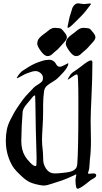

<svg xmlns="http://www.w3.org/2000/svg" viewBox="-20 -1156 625 1176"><path d="M494.1 -1130.9Q499 -1130.9 512.7 -1132.8Q526.4 -1134.8 530.3 -1134.8Q537.1 -1134.8 537.1 -1131.8L535.2 -1127.9Q497.1 -1076.2 477.5 -1057.6Q472.7 -1052.7 461.9 -1042Q451.2 -1031.2 442.4 -1022.5Q433.6 -1013.7 423.8 -1004.4Q414.1 -995.1 406.7 -990.2Q399.4 -985.4 396.5 -985.4Q393.6 -985.4 393.6 -989.3Q393.6 -993.2 394.5 -996.1Q397.5 -1009.8 400.4 -1024.9Q403.3 -1040 406.2 -1051.8Q409.2 -1063.5 414.1 -1077.1Q416 -1082 418.9 -1092.8Q421.9 -1103.5 423.8 -1108.4Q425.8 -1113.3 430.7 -1119.6Q435.5 -1126 442.4 -1130.9Q450.2 -1135.7 460 -1135.7Q464.8 -1135.7 476.1 -1133.3Q487.3 -1130.9 494.1 -1130.9ZM543 -891.6Q536.1 -884.8 522 -868.2Q507.8 -851.6 495.1 -842.8Q490.2 -838.9 483.4 -832.5Q476.6 -826.2 472.2 -822.3Q467.8 -818.4 460.9 -815.4Q454.1 -812.5 446.3 -812.5H444.3Q427.7 -813.5 408.2 -838.9Q382.8 -872.1 382.8 -888.7Q382.8 -890.6 383.3 -892.6Q383.8 -894.5 383.8 -896.5Q384.8 -905.3 388.2 -912.1Q391.6 -918.9 397.9 -925.3Q404.3 -931.6 407.7 -935.1Q411.1 -938.5 421.4 -945.8Q431.6 -953.1 435.5 -956.1Q438.5 -958 445.8 -964.4Q453.1 -970.7 456.5 -973.1Q460 -975.6 465.8 -979Q471.7 -982.4 477.5 -983.9Q483.4 -985.4 490.2 -985.4H495.1Q522.5 -983.4 527.8 -981Q533.2 -978.5 548.8 -959Q564.5 -940.4 564.5 -927.7Q564.5 -913.1 543 -891.6ZM368.2 -891.6Q361.3 -884.8 347.2 -868.2Q333 -851.6 320.3 -842.8Q315.4 -838.9 308.6 -832.5Q301.8 -826.2 297.4 -822.3Q293 -818.4 286.1 -815.4Q279.3 -812.5 271.5 -812.5H269.5Q252.9 -813.5 233.4 -838.9Q208 -872.1 208 -888.7Q208 -890.6 208.5 -892.6Q209 -894.5 209 -896.5Q210 -905.3 213.4 -912.1Q216.8 -918.9 223.1 -925.3Q229.5 -931.6 232.9 -935.1Q236.3 -938.5 246.6 -945.8Q256.8 -953.1 260.7 -956.1Q263.7 -958 271 -964.4Q278.3 -970.7 281.7 -973.1Q285.2 -975.6 291 -979Q296.9 -982.4 302.7 -983.9Q308.6 -985.4 315.4 -985.4H320.3Q347.7 -983.4 353 -981Q358.4 -978.5 374 -959Q389.6 -940.4 389.6 -927.7Q389.6 -913.1 368.2 -891.6ZM196.3 -138.7Q202.1 -138.7 203.1 -147.5Q204.1 -156.2 204.1 -185.5V-191.4Q204.1 -218.8 201.7 -277.8Q199.2 -336.9 199.2 -369.1Q196.3 -567.4 195.3 -569.3Q194.3 -571.3 192.4 -571.3Q188.5 -571.3 182.6 -565.4Q176.8 -559.6 166 -544.9L154.3 -531.2Q151.4 -527.3 145.5 -520.5Q139.6 -513.7 137.2 -510.3Q134.8 -506.8 130.4 -500.5Q126 -494.1 124 -489.3Q122.1 -484.4 120.1 -478Q118.2 -471.7 118.2 -463.9Q117.2 -444.3 115.7 -423.8Q114.3 -403.3 113.3 -389.6Q112.3 -376 112.3 -357.4Q112.3 -345.7 111.3 -324.2Q110.4 -302.7 110.4 -292Q110.4 -238.3 132.8 -200.2Q143.6 -181.6 164.6 -160.2Q185.5 -138.7 196.3 -138.7ZM552.7 -93.8Q569.3 -93.8 569.3 -82Q569.3 -75.2 563 -69.8Q556.6 -64.5 545.4 -58.6Q534.2 -52.7 529.3 -47.9Q471.7 0 455.1 0Q442.4 0 442.4 -56.6Q442.4 -61.5 444.8 -71.8Q447.3 -82 447.3 -85Q447.3 -87.9 445.3 -87.9L431.6 -81.1Q418 -74.2 388.7 -62Q359.4 -49.8 326.2 -40Q316.4 -37.1 299.3 -31.2Q282.2 -25.4 270 -22.5Q257.8 -19.5 245.1 -19.5Q241.2 -19.5 233.4 -21Q225.6 -22.5 223.6 -22.5Q175.8 -31.2 149.9 -46.9Q124 -62.5 80.1 -108.4Q51.8 -137.7 33.7 -187.5Q15.6 -237.3 15.6 -293Q15.6 -329.1 21.5 -359.9Q27.3 -390.6 43.5 -421.9Q59.6 -453.1 66.9 -466.3Q74.2 -479.5 96.7 -512.7Q107.4 -529.3 119.1 -544.4Q130.9 -559.6 137.7 -567.4Q144.5 -575.2 162.1 -593.3Q179.7 -611.3 186.5 -619.1Q195.3 -627.9 210.9 -637.2Q226.6 -646.5 234.9 -654.8Q243.2 -663.1 243.2 -678.7Q243.2 -696.3 228.5 -708.5Q213.9 -720.7 196.3 -720.7Q189.5 -720.7 181.6 -718.8Q173.8 -716.8 164.1 -713.4Q154.3 -710 148.4 -708Q137.7 -705.1 112.8 -690.9Q87.9 -676.8 84 -676.8Q83 -676.8 83 -678.7Q83 -680.7 85 -683.6Q93.8 -698.2 102.5 -708Q111.3 -717.8 116.2 -721.2Q121.1 -724.6 138.7 -735.4Q172.9 -758.8 208 -772.5Q243.2 -786.1 260.7 -788.1L278.3 -790Q294.9 -790 305.7 -783.2Q316.4 -776.4 320.3 -768.6Q324.2 -760.7 330.6 -753.9Q336.9 -747.1 346.7 -747.1Q356.4 -747.1 375.5 -757.8Q394.5 -768.6 396.5 -768.6Q398.4 -768.6 398.4 -766.6Q398.4 -755.9 389.2 -741.2Q379.9 -726.6 370.1 -715.3Q360.4 -704.1 348.6 -692.4L336.9 -680.7Q325.2 -668 303.2 -655.3Q281.2 -642.6 267.1 -630.4Q252.9 -618.2 250 -597.7Q244.1 -557.6 244.1 -511.7V-471.7Q244.1 -429.7 240.7 -377Q237.3 -324.2 237.3 -302.7Q237.3 -271.5 241.2 -240.2Q243.2 -226.6 243.7 -204.1Q244.1 -181.6 245.1 -168.9Q246.1 -156.2 252.9 -139.6Q259.8 -123 272.5 -110.4Q289.1 -93.8 316.4 -93.8Q330.1 -93.8 337.9 -94.7Q342.8 -94.7 354.5 -96.2Q366.2 -97.7 372.1 -98.1Q377.9 -98.6 388.7 -100.1Q399.4 -101.6 405.3 -103Q411.1 -104.5 419.4 -107.4Q427.7 -110.4 432.6 -113.8Q437.5 -117.2 442.4 -122.1Q447.3 -127 449.7 -133.8Q452.1 -140.6 453.1 -148.4Q460 -234.4 460 -491.2Q460 -530.3 460 -560.1Q460 -589.8 459.5 -611.8Q459 -633.8 458.5 -648.9Q458 -664.1 457.5 -673.8Q457 -683.6 456.5 -689Q456.1 -694.3 454.6 -696.8Q453.1 -699.2 452.6 -699.7Q452.1 -700.2 450.2 -700.2Q442.4 -700.2 420.9 -684.6Q399.4 -668.9 396.5 -668.9Q394.5 -668.9 394.5 -670.9Q394.5 -671.9 395.5 -671.9Q396.5 -672.9 396.5 -673.8Q400.4 -681.6 404.8 -688.5Q409.2 -695.3 411.6 -699.2Q414.1 -703.1 420.9 -709Q427.7 -714.8 429.7 -715.8Q431.6 -716.8 441.4 -723.6Q451.2 -730.5 453.1 -731.4Q460.9 -736.3 480.5 -752Q500 -767.6 514.6 -776.9Q529.3 -786.1 537.1 -786.1Q545.9 -786.1 545.9 -773.4Q545.9 -677.7 540.5 -569.3Q535.2 -460.9 535.2 -414.1Q535.2 -391.6 536.1 -352.5Q537.1 -313.5 537.1 -294.9Q537.1 -226.6 530.3 -176.8Q529.3 -166 528.8 -150.9Q528.3 -135.7 526.4 -124Q524.4 -112.3 519.5 -98.6Q519.5 -97.7 519.5 -97.7L518.6 -95.7Q518.6 -91.8 526.4 -91.8Q529.3 -91.8 538.6 -92.8Q547.9 -93.8 552.7 -93.8Z"/></svg>

Font: Isabella
Style: Medium
Weight: 500
Designer: John Stracke
Version: Version 001.202